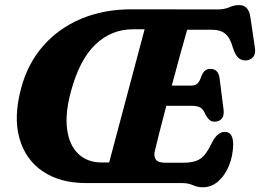

<svg xmlns="http://www.w3.org/2000/svg" viewBox="-20 -738 1049 774"><path d="M714 0H327.5Q222.5 0 152.8 -47Q83 -94 58.5 -180Q34 -266 65 -381.5Q91 -480.5 153.2 -552Q215.5 -623.5 306.5 -662Q397.5 -700.5 510 -700.5L856.5 -700Q885 -700 904.5 -708.8Q924 -717.5 944 -717.5Q982 -717.5 989 -670.5L1007.5 -546.5Q1011 -524 1002.5 -511Q994 -498 977 -495Q958 -492 943.8 -502.5Q929.5 -513 919 -545Q908 -585.5 888.2 -601.8Q868.5 -618 836.5 -618H734.5Q725 -586 708 -524Q691 -462 672.5 -393H752.5Q766 -393 775.5 -401Q785 -409 793.5 -435Q800 -449 808.5 -454.8Q817 -460.5 828 -460.5Q845 -460.5 854 -450.2Q863 -440 865 -423.5L881 -298Q884.5 -272 874 -259.8Q863.5 -247.5 845.5 -247.5Q832 -247.5 823.5 -255.5Q815 -263.5 809 -275Q799 -299 786.5 -305.2Q774 -311.5 751 -311.5H650.5Q634 -248.5 621 -197.8Q608 -147 604 -128.5Q599 -107 608.5 -94.5Q618 -82 646 -82H721Q763.5 -82 787.5 -97.8Q811.5 -113.5 834.5 -163Q856.5 -206.5 886.5 -206.5Q920 -206.5 920 -155Q919 -109.5 903.2 -70.5Q887.5 -31.5 860 -7.2Q832.5 17 797.5 17Q776.5 17 757.8 8.5Q739 0 714 0ZM266 -369.5Q241.5 -279.5 250.8 -215.2Q260 -151 296.5 -117Q333 -83 390 -83H420L563 -620H516.5Q429 -620 364.8 -558.8Q300.5 -497.5 266 -369.5Z"/></svg>

Font: Fraunces 144pt SuperSoft
Style: Bold Italic
Weight: 700
Italic angle: -16°
Version: Version 1.000;[0bf87f6ff]